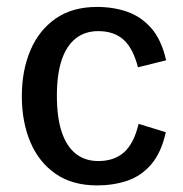

<svg xmlns="http://www.w3.org/2000/svg" viewBox="-20 -531 536 562"><path d="M264.2 11.7Q191.9 11.7 142.8 -22.2Q93.8 -56.2 68.8 -115.2Q43.9 -174.3 43.9 -249.5Q43.9 -324.7 69.1 -383.8Q94.2 -442.9 143.1 -476.8Q191.9 -510.7 264.2 -510.7Q312 -510.7 352.5 -496.6Q393.1 -482.4 422.9 -448.5Q452.6 -414.6 466.3 -354.5L383.8 -334Q369.6 -389.6 341.6 -414.8Q313.5 -439.9 267.6 -439.9Q229 -439.9 201.9 -418.7Q174.8 -397.5 160.6 -355.5Q146.5 -313.5 146.5 -251Q146.5 -186.5 160.9 -144Q175.3 -101.6 202.4 -80.6Q229.5 -59.6 267.6 -59.6Q314.5 -59.6 343.3 -85.4Q372.1 -111.3 385.7 -168.5L465.3 -144Q452.1 -84 422.6 -49.8Q393.1 -15.6 352.5 -2Q312 11.7 264.2 11.7Z"/></svg>

Font: Pontano Sans SemiBold
Style: Regular
Weight: 600
Designer: Vernon Adams
Foundry: Vernon Adams
Version: Version 2.001